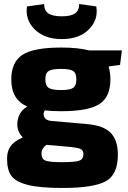

<svg xmlns="http://www.w3.org/2000/svg" viewBox="-20 -747 633 953"><path d="M373 -727 458 -715Q469 -649 421 -601Q373 -553 287 -553Q201 -553 152.5 -601Q104 -649 114 -715L199 -727Q199 -695 220 -680.5Q241 -666 287 -666Q332 -666 352.5 -680.5Q373 -695 373 -727ZM576 -425 519 -417Q528 -389 528 -353Q528 -266 473.5 -230.5Q419 -195 283 -195Q235 -195 203 -199Q192 -186 199 -168Q206 -150 232 -147L413 -131Q494 -124 529.5 -87.5Q565 -51 565 21Q565 120 504.5 153Q444 186 289 186Q178 186 118.5 171Q59 156 37 126.5Q15 97 15 41Q15 3 32.5 -21.5Q50 -46 93 -65Q59 -100 67.5 -148.5Q76 -197 116 -218Q36 -252 36 -352Q36 -439 91.5 -475Q147 -511 284 -511Q367 -511 421 -497H585ZM283 -300Q327 -300 343 -311Q359 -322 359 -353Q359 -384 343 -394.5Q327 -405 283 -405Q238 -405 221.5 -394.5Q205 -384 205 -353Q205 -322 221.5 -311Q238 -300 283 -300ZM315 -19 210 -28Q186 -10 186 15Q186 42 205.5 50Q225 58 287 58Q352 58 373 50.5Q394 43 394 19Q394 -2 378 -8.5Q362 -15 315 -19Z"/></svg>

Font: Exo 2.0 Extra Bold
Style: Regular
Weight: 800
Designer: Natanael Gama
Version: Version 1.001;PS 001.001;hotconv 1.0.70;makeotf.lib2.5.58329